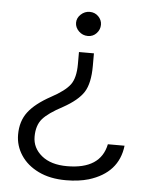

<svg xmlns="http://www.w3.org/2000/svg" viewBox="-49 -649 586 722"><g transform="rotate(5 244.5 -288.0)"><path d="M226.5 31.5Q166 31.5 122.5 10.2Q79 -11 55.8 -46.5Q32.5 -82 32.5 -124Q32.5 -174.5 58.8 -209.2Q85 -244 143.5 -276Q195.5 -304 214.5 -329.8Q233.5 -355.5 233.5 -407.5V-453H290V-405.5Q290 -340 268.8 -306.5Q247.5 -273 191.5 -242Q137.5 -213.5 116.2 -188.8Q95 -164 95 -121.5Q95 -79 130 -50.2Q165 -21.5 226 -21.5Q352.5 -21.5 372 -117H435Q423 -13.5 312 20.5Q274.5 31.5 226.5 31.5ZM261.5 -516Q241.5 -516 227.2 -530Q213 -544 213 -562Q213 -580 227.5 -593.5Q242 -607 261 -607Q280.5 -607 293.8 -593.5Q307 -580 307 -562.5Q307 -544 294 -530Q281 -516 261.5 -516Z"/></g></svg>

Font: Betina Sans Light
Style: Regular
Weight: 300
Designer: Jonathan Pinhorn (font) & Cristiano Sobral (main changes)
Version: Version 2.001;October 6, 2020;FontCreator 13.0.0.2681 64-bit